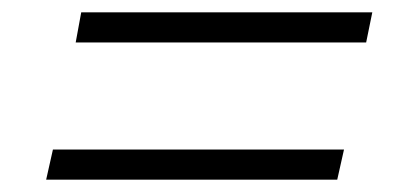

<svg xmlns="http://www.w3.org/2000/svg" viewBox="-20 -517 640 312"><path d="M103 -448 112 -497H585L575 -448ZM55 -225 66 -274H539L528 -225Z"/></svg>

Font: Mona Sans ExtraLight Light
Style: Italic
Weight: 300
Italic angle: -11.6951°
Version: Version 2.000